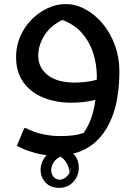

<svg xmlns="http://www.w3.org/2000/svg" viewBox="-20 -505 666 944"><path d="M257 260Q200 260 156 248Q112 236 87.5 224Q63 212 63 212L99 125H108Q147 146 191 155Q235 164 273 164Q312 164 339.5 160.5Q367 157 392 148Q415 114 429 74Q443 34 449 -14Q418 -6 386.5 -3Q355 0 331 0Q256 0 194.5 -24.5Q133 -49 96 -99Q59 -149 59 -225Q59 -279 79.5 -326Q100 -373 135 -408.5Q170 -444 213.5 -464.5Q257 -485 302 -485Q352 -485 399.5 -459.5Q447 -434 485 -388.5Q523 -343 545 -282.5Q567 -222 567 -153Q567 43 487 151.5Q407 260 257 260ZM168 -232Q168 -172 215 -135.5Q262 -99 348 -99Q370 -99 399 -102Q428 -105 456 -113Q456 -122 456 -131Q456 -185 439.5 -240Q423 -295 385.5 -339.5Q348 -384 286 -407Q225 -376 196.5 -328Q168 -280 168 -232ZM281.9 226.9Q314.3 226.9 340.9 252Q367.4 277 367.4 321.3Q367.4 359.6 340.4 389.1Q313.4 418.6 271.1 418.6Q227.8 418.6 203.7 392.1Q179.6 365.5 179.6 331.1Q179.6 289.8 208.6 258.4Q237.6 226.9 281.9 226.9ZM231.7 331.1Q231.7 350.8 243.5 364.6Q255.3 378.3 273 378.3Q288.8 378.3 302 368Q315.3 357.7 322.2 344.9Q317.3 292.8 278.9 265.2Q255.3 274.1 243.5 293.8Q231.7 313.4 231.7 331.1ZM327.1 318.3 324.2 339Q329.1 328.2 327.1 318.3ZM320.2 375.4Q322.2 367.5 322.2 358.7Z"/></svg>

Font: Kufam Medium
Style: Regular
Weight: 500
Designer: Wael Morcos, Artur Schmal
Foundry: Original Type
Version: Version 1.300; ttfautohint (v1.8.3)